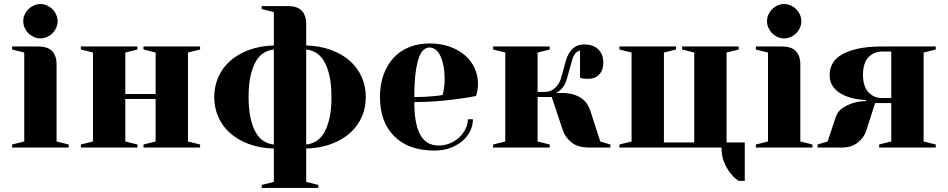

<svg xmlns="http://www.w3.org/2000/svg" viewBox="-20 -730 4690 950"><path d="M95 -625Q95 -642 102 -657.5Q109 -673 120.5 -684.5Q132 -696 147.5 -703Q163 -710 180 -710Q197 -710 212.5 -703Q228 -696 239.5 -684.5Q251 -673 258 -657.5Q265 -642 265 -625Q265 -608 258 -592.5Q251 -577 239.5 -565.5Q228 -554 212.5 -547Q197 -540 180 -540Q163 -540 147.5 -547Q132 -554 120.5 -565.5Q109 -577 102 -592.5Q95 -608 95 -625ZM170 -500Q260 -500 260 -410V-30L320 -15V0H40V-15L100 -30V-470L40 -485V-500Z M690 -485V-500H970V-485L910 -470V-30L970 -15V0H690V-15L750 -30V-240H600V-30L660 -15V0H380V-15L440 -30V-470L380 -485V-500H660V-485L600 -470V-265H750V-470Z M1495 -15Q1519 -17 1542 -30Q1565 -43 1582 -70.5Q1599 -98 1609.5 -142Q1620 -186 1620 -250Q1620 -314 1609.5 -358Q1599 -402 1582 -429.5Q1565 -457 1542 -470Q1519 -483 1495 -485ZM1335 -670 1275 -685V-700H1405Q1495 -700 1495 -610V-505Q1564 -503 1619 -482.5Q1674 -462 1712 -428Q1750 -394 1770 -348Q1790 -302 1790 -250Q1790 -197 1770 -151.5Q1750 -106 1712 -72Q1674 -38 1619 -17.5Q1564 3 1495 5V170L1555 185V200H1275V185L1335 170V5Q1266 3 1211 -17.5Q1156 -38 1118 -72Q1080 -106 1060 -151.5Q1040 -197 1040 -250Q1040 -302 1060 -348Q1080 -394 1118 -428Q1156 -462 1211 -482.5Q1266 -503 1335 -505ZM1335 -485Q1311 -483 1288 -470Q1265 -457 1248 -429.5Q1231 -402 1220.5 -358Q1210 -314 1210 -250Q1210 -186 1220.5 -142Q1231 -98 1248 -70.5Q1265 -43 1288 -30Q1311 -17 1335 -15Z M2030 -250Q2064 -250 2090 -251.5Q2116 -253 2134 -255Q2155 -257 2170 -260Q2172 -270 2175 -282Q2177 -293 2178.5 -306.5Q2180 -320 2180 -335Q2180 -380 2173 -410.5Q2166 -441 2155.5 -460Q2145 -479 2131.5 -487Q2118 -495 2105 -495Q2092 -495 2078.5 -485.5Q2065 -476 2054.5 -449.5Q2044 -423 2037 -375Q2030 -327 2030 -250ZM2130 15Q2002 15 1931 -55.5Q1860 -126 1860 -250Q1860 -312 1878 -361Q1896 -410 1928 -444.5Q1960 -479 2005.5 -497Q2051 -515 2105 -515Q2161 -515 2205.5 -499Q2250 -483 2281 -456Q2312 -429 2328.5 -392.5Q2345 -356 2345 -315Q2345 -301 2343.5 -290.5Q2342 -280 2340 -272Q2337 -262 2335 -255Q2291 -246 2242 -240Q2200 -234 2145 -229.5Q2090 -225 2030 -225Q2030 -163 2039 -121.5Q2048 -80 2064 -55.5Q2080 -31 2102 -20.5Q2124 -10 2150 -10Q2180 -10 2206.5 -21Q2233 -32 2252.5 -50.5Q2272 -69 2283.5 -92.5Q2295 -116 2295 -140H2320Q2320 -110 2306.5 -82Q2293 -54 2268 -32.5Q2243 -11 2208 2Q2173 15 2130 15Z M2760 -270Q2792 -270 2815.5 -263Q2839 -256 2856 -244.5Q2873 -233 2883.5 -217.5Q2894 -202 2900 -185L2950 -30L3000 -15V0H2895Q2839 0 2807.5 -25.5Q2776 -51 2765 -85L2710 -250H2640V-30L2700 -15V0H2420V-15L2480 -30V-470L2420 -485V-500H2700V-485L2640 -470V-275H2675Q2705 -275 2726 -294.5Q2747 -314 2755 -340L2780 -430Q2791 -468 2813.5 -489Q2836 -510 2870 -510Q2915 -510 2940 -486Q2965 -462 2965 -420Q2965 -382 2944.5 -361Q2924 -340 2890 -340Q2882 -340 2874.5 -340.5Q2867 -341 2862 -342Q2855 -343 2850 -345V-480Q2821 -473 2810 -430L2785 -340Q2779 -319 2770 -305.5Q2761 -292 2752 -284Q2741 -274 2730 -270Z M3045 0V-15L3105 -30V-470L3045 -485V-500H3325V-485L3265 -470V-25H3415V-470L3355 -485V-500H3635V-485L3575 -470V-25H3665V165H3635Q3610 149 3592 124Q3576 104 3563 73Q3550 42 3550 0Z M3775 -625Q3775 -642 3782 -657.5Q3789 -673 3800.5 -684.5Q3812 -696 3827.5 -703Q3843 -710 3860 -710Q3877 -710 3892.5 -703Q3908 -696 3919.5 -684.5Q3931 -673 3938 -657.5Q3945 -642 3945 -625Q3945 -608 3938 -592.5Q3931 -577 3919.5 -565.5Q3908 -554 3892.5 -547Q3877 -540 3860 -540Q3843 -540 3827.5 -547Q3812 -554 3800.5 -565.5Q3789 -577 3782 -592.5Q3775 -608 3775 -625ZM3850 -500Q3940 -500 3940 -410V-30L4000 -15V0H3720V-15L3780 -30V-470L3720 -485V-500Z M4265 -235Q4215 -237 4175 -251Q4158 -257 4142 -266Q4126 -275 4113 -288Q4100 -301 4092.5 -318.5Q4085 -336 4085 -360Q4085 -388 4098 -413.5Q4111 -439 4141.5 -458Q4172 -477 4222 -488.5Q4272 -500 4345 -500H4610V-485L4550 -470V-30L4610 -15V0H4330V-15L4390 -30V-220H4310L4265 -80Q4255 -50 4224.5 -25Q4194 0 4145 0H4025V-15L4075 -30L4115 -150Q4125 -180 4149.5 -196Q4174 -212 4200 -220Q4230 -229 4265 -230ZM4390 -245V-475H4345Q4303 -475 4276.5 -446Q4250 -417 4250 -360Q4250 -303 4276.5 -274Q4303 -245 4345 -245Z"/></svg>

Font: Yeseva One
Style: Regular
Weight: 400
Designer: Jovanny Lemonad
Foundry: Jovanny Lemonad
Version: Version 2.001; ttfautohint (v0.91) -l 8 -r 50 -G 200 -x 0 -w